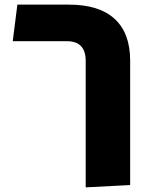

<svg xmlns="http://www.w3.org/2000/svg" viewBox="-20 -629 627 829"><path d="M350 180V-367Q350 -408 330 -429.5Q310 -451 270 -451H35L55 -609H278Q408 -609 475 -547.5Q542 -486 542 -367V170Z"/></svg>

Font: Noto Sans Hebrew Thin Black
Style: Regular
Weight: 900
Version: Version 3.001